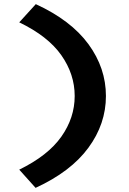

<svg xmlns="http://www.w3.org/2000/svg" viewBox="-20 -722 624 928"><path d="M152 186 73 98Q212 30 276.5 -61.5Q341 -153 341 -258Q341 -363 276.5 -455Q212 -547 73 -614L153 -702Q323 -624 407.5 -508.5Q492 -393 492 -258Q492 -123 407 -7.5Q322 108 152 186Z"/></svg>

Font: Lexend Mega SemiBold
Style: Regular
Weight: 600
Designer: Bonnie Shaver-Troup, Thomas Jockin
Foundry: Lexend
Version: Version 1.007